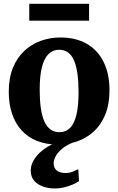

<svg xmlns="http://www.w3.org/2000/svg" viewBox="-20 -772 640 1040"><path d="M27.5 -275Q27.5 -349.5 50 -404.8Q72.5 -460 111.8 -496.5Q151 -533 201.2 -551Q251.5 -569 306.5 -569Q390.5 -569 450 -534.8Q509.5 -500.5 541.2 -436.5Q573 -372.5 573 -283Q573 -207 550.2 -151.5Q527.5 -96 488.2 -60Q449 -24 398.8 -6.5Q348.5 11 293 11Q230.5 11 181.2 -8.5Q132 -28 97.8 -65Q63.5 -102 45.5 -155.2Q27.5 -208.5 27.5 -275ZM302.5 -56Q336.5 -56 359.2 -78.8Q382 -101.5 393.8 -149.5Q405.5 -197.5 405.5 -271.5Q405.5 -327 399.8 -370Q394 -413 381.8 -442.5Q369.5 -472 349.5 -487.2Q329.5 -502.5 300.5 -502.5Q266.5 -502.5 243 -479.5Q219.5 -456.5 207.2 -409Q195 -361.5 195 -286.5Q195 -230.5 201 -187.5Q207 -144.5 220 -115.2Q233 -86 253.2 -71Q273.5 -56 302.5 -56ZM275.5 249Q245.5 249 215.5 239.2Q185.5 229.5 166 208Q146.5 186.5 146.5 151Q146.5 130 156.2 108.5Q166 87 184.2 66.5Q202.5 46 228.8 28.8Q255 11.5 288.5 -1L323.5 -5L378 -1Q343.5 12 319.5 31.2Q295.5 50.5 283 71.8Q270.5 93 270.5 112.5Q270.5 137 287 151Q303.5 165 334 165Q356.5 165 372 158.5Q387.5 152 404 144.5L408 209Q393.5 219 372.2 228.2Q351 237.5 326.2 243.2Q301.5 249 275.5 249ZM462.5 -751.5V-660H138.5V-751.5Z"/></svg>

Font: Merriweather 20pt ExtraBold
Style: Regular
Weight: 800
Version: Version 2.100